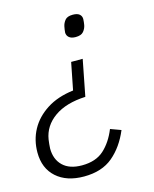

<svg xmlns="http://www.w3.org/2000/svg" viewBox="-123 -595 696 867"><g transform="rotate(-15 224.5 -161.5)"><path d="M162 198Q81 198 33.5 155.5Q-14 113 -14 39Q-14 -19 12 -67Q38 -115 89 -148Q140 -181 214 -190L239 -317H293L260 -148Q169 -144 114.5 -105.5Q60 -67 50 -5Q49 3 47.5 15.5Q46 28 46 36Q46 87 77 117Q108 147 166 147Q231 147 269 112.5Q307 78 330 21L379 39Q349 111 297.5 154.5Q246 198 162 198ZM288 -420Q268 -420 257.5 -429Q247 -438 247 -452Q247 -458 248.5 -466Q250 -474 251 -480Q254 -495 264.5 -508Q275 -521 301 -521Q322 -521 332 -512.5Q342 -504 342 -490Q342 -484 341 -476Q340 -468 339 -462Q336 -446 325 -433Q314 -420 288 -420Z"/></g></svg>

Font: IBM Plex Sans Light
Style: Italic
Weight: 300
Italic angle: -11.31°
Designer: Mike Abbink, Paul van der Laan, Pieter van Rosmalen
Foundry: Bold Monday
Version: Version 3.201